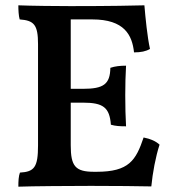

<svg xmlns="http://www.w3.org/2000/svg" viewBox="-20 -699 654 722"><path d="M520 -182C491 -96 465 -53 343 -53H334C263 -53 246 -74 246 -153V-313H292C368 -313 392 -295 397 -230C414 -225 431 -224 454 -224C452 -257 451 -300 451 -341C451 -380 452 -419 454 -452C432 -452 413 -450 395 -444C394 -382 369 -365 292 -365H246V-626H327C448 -626 477 -567 484 -502C510 -502 529 -506 544 -515C534 -560 527 -632 523 -679C484 -678 400 -676 245 -676C199 -676 94 -677 49 -679C49 -661 50 -640 54 -626C108 -622 123 -606 123 -533V-152C123 -70 109 -53 55 -50C50 -37 49 -18 49 3C98 1 249 0 322 0C413 0 504 1 549 2C554 -49 565 -109 580 -155C566 -168 546 -177 520 -182Z"/></svg>

Font: Vollkorn Semibold
Style: Regular
Weight: 600
Designer: Friedrich Althausen
Foundry: Friedrich Althausen
Version: Version 4.015;PS 004.015;hotconv 1.0.88;makeotf.lib2.5.64775